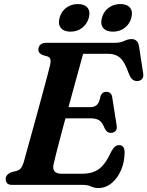

<svg xmlns="http://www.w3.org/2000/svg" viewBox="-20 -911 726 946"><path d="M389 0H41Q22 0 15 -8.2Q8 -16.5 8 -29Q8 -40.5 15.5 -49Q23 -57.5 34.5 -62L61.5 -69Q75 -73 82.5 -81.8Q90 -90.5 96.5 -110.5Q100 -123 109.2 -156.8Q118.5 -190.5 131.5 -237.2Q144.5 -284 158.8 -336Q173 -388 186.5 -437.8Q200 -487.5 210.5 -527Q221 -566.5 226 -587Q231 -608.5 228 -619Q225 -629.5 215 -632.5L191 -639.5Q182.5 -643 175.8 -649.2Q169 -655.5 169 -666.5Q169 -681.5 179 -690.8Q189 -700 208 -700H545Q573 -700 591.8 -709.2Q610.5 -718.5 628.5 -718.5Q658.5 -718.5 665 -683L685 -552Q688.5 -534 681.5 -524Q674.5 -514 661 -512Q645.5 -510 634.2 -518.2Q623 -526.5 614 -550Q595 -605.5 572 -625.8Q549 -646 513 -646H389.5Q383 -621.5 371.5 -580Q360 -538.5 346 -487.5Q332 -436.5 317.5 -383H424.5Q445 -383 457.2 -394Q469.5 -405 475.5 -438.5Q484 -458.5 503 -458.5Q529.5 -458.5 533 -431L554.5 -295Q558 -275 549.5 -265.8Q541 -256.5 527 -256.5Q515.5 -256 508 -262.2Q500.5 -268.5 496 -278Q484 -308.5 468.8 -318.2Q453.5 -328 425.5 -328H302.5Q288.5 -276 276.2 -229.8Q264 -183.5 255.5 -149.8Q247 -116 244 -102Q233.5 -55 284.5 -55H384Q435.5 -55 467.8 -78.5Q500 -102 529 -165.5Q545.5 -196 566.5 -196Q594 -196 594 -159.5Q593.5 -112 576.2 -72.2Q559 -32.5 529.8 -8.5Q500.5 15.5 464 15.5Q445 15.5 428.5 7.8Q412 0 389 0ZM327.5 -755Q294.5 -755 279.8 -773.5Q265 -792 273.5 -823Q281.5 -854 306 -872.5Q330.5 -891 364 -891Q397 -891 411.5 -872.5Q426 -854 417.5 -823Q409 -792.5 384.8 -773.8Q360.5 -755 327.5 -755ZM536.5 -755Q503 -755 488.2 -773.5Q473.5 -792 482 -823Q490.5 -854 515 -872.5Q539.5 -891 572.5 -891Q606.5 -891 621 -872.5Q635.5 -854 627 -823Q619 -792.5 594.5 -773.8Q570 -755 536.5 -755Z"/></svg>

Font: Fraunces 9pt S050 SemiBold
Style: Italic
Weight: 600
Italic angle: -16°
Version: Version 1.000; ttfautohint (v1.8.3)